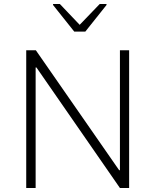

<svg xmlns="http://www.w3.org/2000/svg" viewBox="-20 -939 776 959"><path d="M111 0V-688H159L575 -89H579V-688H625V0H579L162 -602H158V0ZM351 -781 245 -914V-919H279L378 -815L478 -919H512V-914L406 -781Z"/></svg>

Font: Saira ExtraLight
Style: Regular
Weight: 200
Designer: Hector Gatti with collaboration of the Omnibus-Type team
Foundry: Omnibus-Type
Version: Version 1.100; ttfautohint (v1.8.3)